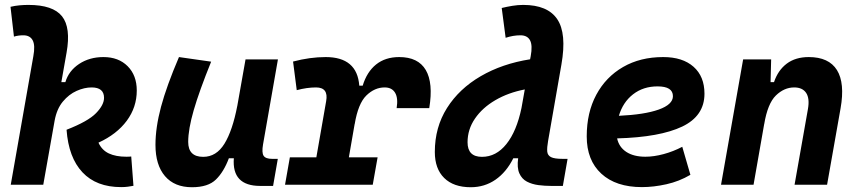

<svg xmlns="http://www.w3.org/2000/svg" viewBox="-20 -763 3556 793"><path d="M480.5 9.8Q377.9 9.8 320.6 -51.3Q263.2 -112.3 254.9 -227.1Q343.8 -261.7 376.7 -295.7Q409.7 -329.6 409.7 -358.9Q409.7 -401.9 358.4 -401.9Q328.6 -401.9 296.6 -387.7Q264.6 -373.5 239.5 -343.3Q214.4 -313 205.6 -264.6L158.7 0H24.4L117.7 -530.8Q126 -575.7 115 -596.4Q104 -617.2 76.2 -617.2Q55.2 -617.2 37.6 -611.8L23.4 -734.9Q42 -739.3 60.5 -741Q79.1 -742.7 97.7 -742.7Q198.7 -742.7 236.1 -695.8Q273.4 -648.9 254.9 -545.4L233.4 -423.8H250Q263.7 -470.2 306.6 -498.8Q349.6 -527.3 407.2 -527.3Q469.7 -527.3 507.3 -489.5Q544.9 -451.7 544.9 -389.2Q544.9 -320.3 503.7 -264.4Q462.4 -208.5 386.7 -173.8Q400.9 -142.6 429.7 -129.2Q458.5 -115.7 502 -115.7Q515.6 -115.7 522 -116.7L531.2 4.4Q520 6.3 508.1 8.1Q496.1 9.8 480.5 9.8Z M772.9 10.3Q700.7 10.3 661.4 -35.6Q622.1 -81.5 622.1 -164.6Q622.1 -235.8 645 -321.8Q668 -407.7 719.2 -527.3L852.1 -508.3Q802.7 -386.2 780 -307.6Q757.3 -229 757.3 -176.8Q757.3 -115.2 819.3 -115.2Q873.5 -115.2 907 -169.4Q940.4 -223.6 960 -325.7V-325.2L994.1 -517.6H1127.9L1066.4 -166.5Q1060.5 -132.3 1068.8 -119.6Q1077.1 -106.9 1104 -106.9H1127.4L1107.9 4.9H1054.7Q937 4.9 945.8 -109.4H925.3Q904.3 -53.2 871.8 -21.5Q839.4 10.3 772.9 10.3Z M1157.2 0 1177.2 -113.3H1286.6L1327.1 -345.2Q1337.4 -401.9 1285.2 -401.9Q1248 -401.9 1205.6 -390.6L1190.4 -508.8Q1260.3 -527.3 1325.2 -527.3Q1455.1 -527.3 1463.9 -409.2H1478Q1495.1 -465.8 1533.2 -496.6Q1571.3 -527.3 1628.9 -527.3Q1707 -527.3 1738.5 -473.9Q1770 -420.4 1752.9 -316.4H1618.2Q1625 -357.9 1611.8 -379.9Q1598.6 -401.9 1568.8 -401.9Q1527.3 -401.9 1493.2 -368.7Q1459 -335.4 1444.8 -249.5V-251L1420.9 -113.3H1539.6L1519.5 0Z M1924.3 10.3Q1853.5 10.3 1814.7 -27.8Q1775.9 -65.9 1775.9 -135.3Q1775.9 -237.3 1826.2 -316.9Q1876.5 -396.5 1965.3 -448.2Q2054.2 -500 2169.4 -518.1L2171.9 -530.8Q2180.2 -575.7 2169.2 -596.4Q2158.2 -617.2 2129.4 -617.2Q2099.6 -617.2 2068.4 -606.9L2052.2 -730Q2074.2 -735.4 2096.4 -739Q2118.7 -742.7 2141.1 -742.7Q2241.7 -742.7 2281.5 -683.8Q2321.3 -625 2298.8 -496.6L2243.7 -180.7Q2238.8 -153.3 2240.2 -137.2Q2241.7 -121.1 2255.9 -114Q2270 -106.9 2303.7 -106.9H2324.2L2304.7 4.9H2256.8Q2230 4.9 2203.6 1.5Q2177.2 -2 2156.2 -12.9Q2135.3 -23.9 2125 -47.1Q2114.7 -70.3 2120.1 -109.4H2100.1Q2071.3 -51.8 2026.4 -20.8Q1981.4 10.3 1924.3 10.3ZM2133.8 -316.9 2147.5 -393.6Q2079.1 -380.4 2025.6 -349.1Q1972.2 -317.9 1941.7 -273.2Q1911.1 -228.5 1911.1 -175.3Q1911.1 -115.2 1970.7 -115.2Q2029.3 -115.2 2071.5 -168Q2113.8 -220.7 2133.8 -316.9Z M2645.5 -115.7Q2680.7 -115.7 2720.7 -126.5Q2760.7 -137.2 2797.9 -156.7L2831.5 -41Q2785.2 -13.7 2732.4 -2Q2679.7 9.8 2631.3 9.8Q2523.9 9.8 2463.6 -45.7Q2403.3 -101.1 2403.3 -199.7Q2403.3 -298.3 2442.9 -371.8Q2482.4 -445.3 2553.5 -486.3Q2624.5 -527.3 2719.2 -527.3Q2799.3 -527.3 2844.5 -487.3Q2889.6 -447.3 2889.6 -376Q2889.6 -284.2 2797.6 -240.2Q2705.6 -196.3 2528.8 -191.4Q2536.6 -155.3 2566.9 -135.5Q2597.2 -115.7 2645.5 -115.7ZM2536.1 -284.7Q2642.1 -289.6 2700.7 -310.5Q2759.3 -331.5 2759.3 -365.7Q2759.3 -406.2 2695.8 -406.2Q2636.7 -406.2 2594.7 -373.5Q2552.7 -340.8 2536.1 -284.7Z M2958 0 3049.3 -517.6H3165L3162.6 -423.8H3176.8Q3193.4 -473.1 3229.5 -500.2Q3265.6 -527.3 3320.3 -527.3Q3403.3 -527.3 3436.8 -473.6Q3470.2 -419.9 3451.7 -315.4L3396 0H3261.7L3316.9 -312.5Q3324.7 -356.4 3309.6 -379.2Q3294.4 -401.9 3260.3 -401.9Q3218.8 -401.9 3184.6 -368.7Q3150.4 -335.4 3136.2 -249.5V-250.5L3092.3 0Z"/></svg>

Font: Cascadia Mono
Style: Bold Italic
Weight: 700
Italic angle: -10°
Monospace: yes
Designer: Aaron Bell
Foundry: Saja Typeworks
Version: Version 2404.023; ttfautohint (v1.8.4)